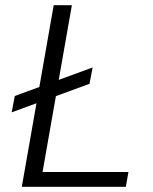

<svg xmlns="http://www.w3.org/2000/svg" viewBox="-20 -720 591 740"><path d="M25 -287 37 -350 337 -460 325 -397ZM64 0 187 -700H257L144 -57H475L465 0Z"/></svg>

Font: DM Sans Light
Style: Italic
Weight: 300
Italic angle: -10°
Designer: Colophon Foundry, Jonny Pinhorn
Foundry: Colophon Foundry
Version: Version 4.004;gftools[0.9.30]